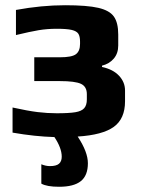

<svg xmlns="http://www.w3.org/2000/svg" viewBox="-20 -514 540 734"><path d="M458 -168V-127Q458 -60 415 -29Q372 2 277 8Q316 67 316 110Q316 157 289 178.5Q262 200 206 200Q159 200 138 188V114Q155 121 171 121Q195 121 205.5 112Q216 103 216 85Q216 52 188 10Q114 8 28 -7V-103Q87 -90 124 -85.5Q161 -81 197 -81Q244 -81 268 -85Q292 -89 302 -100.5Q312 -112 312 -134V-154Q312 -183 289.5 -193.5Q267 -204 209 -204H111V-295H209Q255 -295 270.5 -307Q286 -319 286 -346V-355Q286 -375 279.5 -385Q273 -395 254.5 -399.5Q236 -404 197 -404Q160 -404 127.5 -398.5Q95 -393 41 -380V-476Q139 -494 229 -494Q313 -494 356 -484Q399 -474 415.5 -450.5Q432 -427 432 -382V-340Q432 -310 415 -290Q398 -270 370 -263V-258Q412 -249 435 -224.5Q458 -200 458 -168Z"/></svg>

Font: Play
Style: Bold
Weight: 700
Designer: Jonas Hecksher (Cyrillic expansion: Cyreal)
Foundry: Jonas Hecksher, Playtype, e-types AS
Version: Version 2.101; ttfautohint (v1.5.65-e2d9)